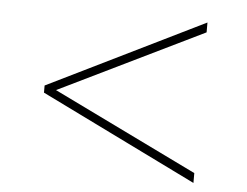

<svg xmlns="http://www.w3.org/2000/svg" viewBox="-45 -751 861 670"><g transform="rotate(5 386.0 -416.0)"><path d="M655.5 -135V-169.5L149.5 -416L655.5 -662.5V-697L108.5 -428.5V-403.5Z"/></g></svg>

Font: Spartan ExtraLight
Style: Regular
Weight: 200
Designer: Matt Bailey, Mirko Velimirovic
Foundry: Matt Bailey
Version: Version 1.003; ttfautohint (v1.8.3)